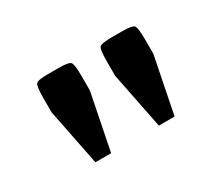

<svg xmlns="http://www.w3.org/2000/svg" viewBox="-68 -878 678 592"><g transform="rotate(-30 271.0 -582.0)"><path d="M90 -628V-677.5Q90 -721 96.5 -728.5Q103 -736 139.5 -736H176.5Q213 -736 219.5 -728.5Q226 -721 226 -677.5V-628L186 -427.5H130ZM316 -628V-677.5Q316 -721 322.5 -728.5Q329 -736 365.5 -736H402.5Q439 -736 445.5 -728.5Q452 -721 452 -677.5V-628L412 -427.5H356Z"/></g></svg>

Font: Science Gothic
Style: Regular
Weight: 400
Designer: Thomas Phinney, Vassil Kateliev, Brandon Buerkle
Foundry: Font Detective LLC
Version: Version 1.018